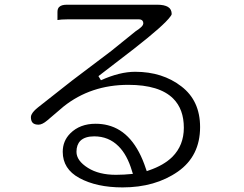

<svg xmlns="http://www.w3.org/2000/svg" viewBox="-20 -752 1040 819"><path d="M306.2 -104.5Q306.2 -134.3 322.8 -151.4Q342.3 -170.4 381.8 -170.4Q443.4 -170.4 485.4 -128.4Q522.5 -91.8 543 -22.5L546.9 -10.3L509.3 -7.3L474.6 -6.3Q402.3 -6.3 355.5 -35.6Q306.2 -66.4 306.2 -104.5ZM387.7 -224.1Q320.8 -224.1 279.8 -183.1Q247.6 -150.9 247.6 -104.5Q247.6 -31.2 318.4 7.3Q392.1 47.4 502.9 47.4Q642.1 47.4 738.8 -20Q833.5 -86.4 833.5 -210Q833.5 -322.3 753.9 -383.3Q673.3 -445.8 556.6 -445.8Q490.7 -445.8 410.6 -409.7L399.9 -427.2L552.2 -544.4Q679.7 -644 706.5 -681.2Q711.4 -687.5 712.4 -691.4Q712.4 -712.9 696.8 -722.2Q681.2 -731.9 650.4 -731.9H265.6Q241.7 -731.9 232.4 -722.2Q225.1 -715.3 225.1 -700.7V-666.5Q240.2 -669.4 265.6 -669.4H573.2Q582 -669.4 586.9 -664.6Q591.3 -660.2 591.3 -653.3Q591.3 -645.5 583.3 -637.5Q575.2 -629.4 558.6 -618.7L454.6 -534.7L286.6 -407.7L142.1 -293.9Q122.6 -278.3 115.7 -265.6Q111.8 -258.3 111.8 -252.9Q111.8 -235.8 119.6 -228Q127.4 -220.2 144.5 -220.2Q160.2 -220.2 181.6 -238.3L251.5 -297.9Q367.7 -390.1 527.3 -390.1Q660.2 -390.1 718.8 -331.5Q764.2 -286.1 764.2 -207Q764.2 -132.3 715.3 -83Q678.7 -46.9 615.7 -25.4L606 -22L602.5 -31.7Q550.8 -189.9 439.9 -217.8Q415.5 -224.1 387.7 -224.1Z"/></svg>

Font: YuPearl-ExtraLight
Style: ExtraLight
Weight: 200
Designer: Max Yao
Foundry: Max-Everyday
Version: Version 1.011; ttfautohint (v1.8.3)